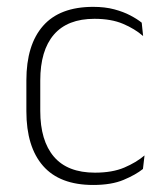

<svg xmlns="http://www.w3.org/2000/svg" viewBox="-20 -516 469 546"><path d="M245 10Q150 10 102.5 -44.2Q55 -98.5 55 -199.5V-287.5Q55 -388.5 102.5 -442.5Q150 -496.5 245 -496.5Q278.5 -496.5 304.8 -489.5Q331 -482.5 350.5 -472.2Q370 -462 383 -451.5L387 -413.5Q363.5 -434 330 -448.2Q296.5 -462.5 248.5 -462.5Q172 -462.5 133.2 -417.5Q94.5 -372.5 94.5 -287V-200.5Q94.5 -116 133.2 -70.5Q172 -25 250 -25Q299.5 -25 333.5 -39.5Q367.5 -54 391 -74L386.5 -35.5Q366 -19 331.5 -4.5Q297 10 245 10Z"/></svg>

Font: Anek Kannada ExtraLight
Style: Regular
Weight: 250
Version: Version 1.003